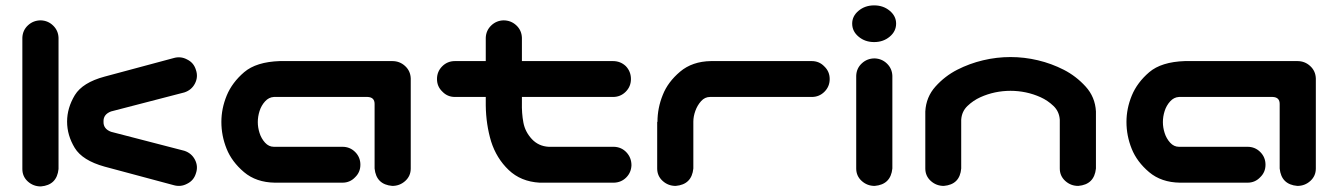

<svg xmlns="http://www.w3.org/2000/svg" viewBox="-20 -668 4882 700"><path d="M128.9 -593.8Q155.3 -592.8 173.8 -574.7Q192.4 -556.6 193.4 -530.3V-51.8Q187.5 6.8 128.9 11.7Q101.6 11.7 81.5 -6.3Q61.5 -24.4 61.5 -51.8V-530.3Q62.5 -557.6 82 -575.7Q101.6 -593.8 128.9 -593.8ZM252.9 -321.3Q281.2 -367.2 361.3 -388.7L612.3 -456.1Q638.7 -463.9 662.1 -451.2Q686.5 -439.5 694.3 -413.1Q703.1 -387.7 690.9 -363.8Q678.7 -339.8 652.3 -331.1L384.8 -261.7Q356.4 -251 357.4 -224.6Q356.4 -198.2 384.8 -187.5L652.3 -118.2Q678.7 -109.4 690.9 -85.4Q703.1 -61.5 694.3 -36.1Q686.5 -9.8 662.1 2Q638.7 14.6 612.3 6.8L361.3 -60.5Q280.3 -83 252.4 -128.9Q224.6 -174.8 224.6 -224.6Q224.6 -274.4 252.9 -321.3Z M1345.7 -53.7V-289.1Q1345.7 -313.5 1320.3 -314.5H978.5Q960 -313.5 946.3 -298.3Q932.6 -283.2 926.3 -263.2Q919.9 -243.2 919.9 -222.7Q919.9 -203.1 926.3 -183.1Q932.6 -163.1 946.3 -147.9Q960 -132.8 978.5 -132.8H1228.5Q1255.9 -132.8 1274.9 -113.8Q1293.9 -94.7 1293.9 -67.4Q1293.9 -40 1274.4 -21.5Q1255.9 -2 1228.5 -2H982.4Q914.1 -2.9 869.6 -40.5Q825.2 -78.1 806.2 -125.5Q787.1 -172.9 787.1 -223.6Q787.1 -272.5 806.6 -319.8Q826.2 -367.2 870.1 -404.8Q914.1 -442.4 1000 -445.3H1410.2Q1437.5 -445.3 1457 -427.2Q1476.6 -409.2 1477.5 -381.8V-53.7Q1477.5 -26.4 1457.5 -8.3Q1437.5 9.8 1410.2 9.8Q1351.6 4.9 1345.7 -53.7Z M1815.4 -593.8Q1842.8 -593.8 1862.3 -575.7Q1881.8 -557.6 1882.8 -530.3V-445.3H2214.8Q2242.2 -445.3 2261.7 -426.8Q2280.3 -407.2 2280.3 -379.9Q2280.3 -352.5 2261.2 -333.5Q2242.2 -314.5 2214.8 -314.5H1882.8V-294.9Q1881.8 -254.9 1888.2 -221.2Q1894.5 -187.5 1918.9 -161.1Q1943.4 -134.8 1980.5 -132.8H2218.8Q2246.1 -131.8 2264.2 -112.3Q2282.2 -92.8 2282.2 -65.4Q2281.2 -39.1 2263.2 -21Q2245.1 -2.9 2218.8 -2H1947.3Q1878.9 -5.9 1834.5 -48.3Q1790 -90.8 1770.5 -152.3Q1752 -213.9 1751 -283.2V-314.5H1638.7Q1611.3 -314.5 1592.8 -334Q1573.2 -352.5 1573.2 -379.9Q1573.2 -407.2 1592.3 -426.3Q1611.3 -445.3 1638.7 -445.3H1751V-530.3Q1752 -556.6 1770.5 -574.7Q1789.1 -592.8 1815.4 -593.8Z M2396.5 -322.3Q2415 -369.1 2459.5 -406.7Q2503.9 -444.3 2572.3 -445.3H2939.5Q2966.8 -445.3 2985.4 -425.8Q3004.9 -407.2 3004.9 -379.9Q3004.9 -352.5 2985.8 -333.5Q2966.8 -314.5 2939.5 -314.5H2568.4Q2549.8 -314.5 2536.1 -299.3Q2522.5 -284.2 2515.1 -263.7Q2507.8 -243.2 2507.8 -224.6V-53.7Q2502 4.9 2443.4 9.8Q2416 9.8 2396 -8.3Q2376 -26.4 2376 -53.7V-223.6H2377Q2377 -274.4 2396.5 -322.3Z M3168.9 -455.1Q3195.3 -454.1 3213.9 -436Q3232.4 -418 3233.4 -391.6V-53.7Q3227.5 4.9 3168.9 9.8Q3141.6 9.8 3121.6 -8.3Q3101.6 -26.4 3101.6 -53.7V-391.6Q3102.5 -418.9 3122.1 -437Q3141.6 -455.1 3168.9 -455.1ZM3086.9 -582Q3086.9 -609.4 3110.4 -628.9Q3133.8 -648.4 3167 -648.4Q3200.2 -648.4 3223.6 -628.9Q3247.1 -609.4 3247.1 -582Q3247.1 -553.7 3223.6 -534.2Q3200.2 -514.6 3167 -514.6Q3133.8 -514.6 3110.4 -534.2Q3086.9 -553.7 3086.9 -582Z M3664.1 -460Q3714.8 -460 3764.2 -448.2Q3813.5 -436.5 3858.4 -413.6Q3903.3 -390.6 3938 -352.5Q3972.7 -314.5 3975.6 -261.7V-220.7V-53.7Q3969.7 4.9 3911.1 9.8Q3883.8 9.8 3863.8 -8.3Q3843.8 -26.4 3843.8 -53.7V-96.7V-231.4Q3841.8 -261.7 3820.8 -281.7Q3799.8 -301.8 3773.9 -313.5Q3748 -325.2 3720.2 -331.1Q3692.4 -336.9 3664.1 -336.9Q3635.7 -336.9 3607.9 -331.1Q3580.1 -325.2 3554.2 -313.5Q3528.3 -301.8 3507.3 -281.7Q3486.3 -261.7 3484.4 -231.4V-96.7V-53.7Q3479.5 4.9 3420.9 9.8Q3393.6 9.8 3373.5 -8.3Q3353.5 -26.4 3353.5 -53.7V-220.7V-261.7Q3356.4 -314.5 3390.6 -352.5Q3424.8 -390.6 3469.7 -413.6Q3514.6 -436.5 3564 -448.2Q3613.3 -460 3664.1 -460Z M4645.5 -53.7V-289.1Q4645.5 -313.5 4620.1 -314.5H4278.3Q4259.8 -313.5 4246.1 -298.3Q4232.4 -283.2 4226.1 -263.2Q4219.7 -243.2 4219.7 -222.7Q4219.7 -203.1 4226.1 -183.1Q4232.4 -163.1 4246.1 -147.9Q4259.8 -132.8 4278.3 -132.8H4528.3Q4555.7 -132.8 4574.7 -113.8Q4593.8 -94.7 4593.8 -67.4Q4593.8 -40 4574.2 -21.5Q4555.7 -2 4528.3 -2H4282.2Q4213.9 -2.9 4169.4 -40.5Q4125 -78.1 4106 -125.5Q4086.9 -172.9 4086.9 -223.6Q4086.9 -272.5 4106.4 -319.8Q4126 -367.2 4169.9 -404.8Q4213.9 -442.4 4299.8 -445.3H4710Q4737.3 -445.3 4756.8 -427.2Q4776.4 -409.2 4777.3 -381.8V-53.7Q4777.3 -26.4 4757.3 -8.3Q4737.3 9.8 4710 9.8Q4651.4 4.9 4645.5 -53.7Z"/></svg>

Font: Nico Moji
Style: Regular
Weight: 400
Version: Version 1.02